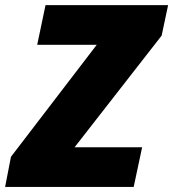

<svg xmlns="http://www.w3.org/2000/svg" viewBox="-65 -734 680 754"><path d="M460 0H-44.9L-22 -118.2L314.9 -558.1H81.1L113.8 -713.9H595.2L569.8 -594.2L228 -155.8H493.2Z"/></svg>

Font: Open Sans Extrabold
Style: Italic
Weight: 800
Italic angle: -12°
Foundry: Ascender Corporation
Version: Version 1.10